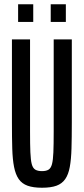

<svg xmlns="http://www.w3.org/2000/svg" viewBox="-20 -873 393 901"><path d="M177 8Q136 8 109.5 -1.5Q83 -11 68 -32.5Q53 -54 46 -89.5Q39 -125 37.5 -176Q36 -227 36 -298V-688H121V-256Q121 -195 122.5 -158.5Q124 -122 129 -103Q134 -84 145.5 -77Q157 -70 177 -70Q197 -70 208 -77Q219 -84 224 -103Q229 -122 230.5 -158.5Q232 -195 232 -256V-688H317V-298Q317 -227 315.5 -176Q314 -125 307.5 -89.5Q301 -54 286 -32.5Q271 -11 245 -1.5Q219 8 177 8ZM65 -770V-853H136V-770ZM218 -770V-853H289V-770Z"/></svg>

Font: Saira UltraCondensed SemiBold
Style: Regular
Weight: 600
Width: 1
Designer: Hector Gatti with collaboration of the Omnibus-Type team
Foundry: Omnibus-Type
Version: Version 1.101